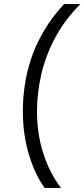

<svg xmlns="http://www.w3.org/2000/svg" viewBox="-20 -750 418 950"><path d="M201 180Q153 114 123 15Q93 -84 93 -202Q93 -262 102.5 -327.5Q112 -393 134.5 -461Q157 -529 197 -597Q237 -665 297 -730H378Q300 -652 252.5 -562.5Q205 -473 184 -380.5Q163 -288 163 -200Q163 -86 195 11.5Q227 109 282 180Z"/></svg>

Font: MuseoModerno Light
Style: Italic
Weight: 300
Italic angle: -9°
Designer: Pablo Cosgaya, Héctor Gatti, Marcela Romero, and the Authors of The MuseoModerno Project.
Foundry: Omnibus-Type Team
Version: Version 1.003